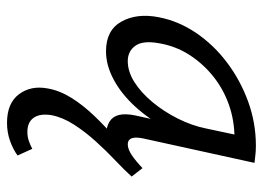

<svg xmlns="http://www.w3.org/2000/svg" viewBox="-121 -339 749 547"><g transform="rotate(90 253.5 -65.5)"><path d="M126 7Q66 7 41.5 -37Q17 -81 29 -143Q40 -200 74 -250Q108 -300 158.5 -338Q209 -376 269.5 -398Q330 -420 395 -420Q411 -420 422.5 -418.5Q434 -417 444 -416L374 -97Q366 -55 391 -55Q405 -55 422 -66.5Q439 -78 459 -97L483 -66Q447 -31 418 -12.5Q389 6 361 6Q341 6 326.5 -3Q312 -12 307.5 -30Q303 -48 309 -77L346 -243L387 -277Q374 -218 347 -167Q320 -116 284 -76.5Q248 -37 207 -15Q166 7 126 7ZM154 -55Q184 -55 214 -74Q244 -93 271 -125.5Q298 -158 318 -198Q338 -238 346 -278L369 -386L407 -356Q399 -358 390 -358.5Q381 -359 373 -359Q323 -359 278 -343Q233 -327 197 -298Q161 -269 136 -230Q111 -191 103 -143Q95 -98 110.5 -76.5Q126 -55 154 -55ZM330 289Q274 289 248.5 255Q223 221 232 173Q238 139 258.5 106Q279 73 310 40.5Q341 8 379 -24.5Q417 -57 457 -89L483 -66Q464 -45 436.5 -19Q409 7 382 37Q355 67 334.5 99Q314 131 308 163Q303 195 315.5 213Q328 231 356 231Q369 231 381 227Q393 223 404 217L423 259Q405 272 381 280.5Q357 289 330 289Z"/></g></svg>

Font: Ysabeau Office Medium
Style: Italic
Weight: 500
Italic angle: -12°
Designer: Christian Thalmann (Catharsis Fonts)
Version: Version 2.001;gftools[0.9.30]; featfreeze: tnum,lnum,ss02